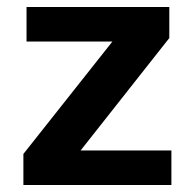

<svg xmlns="http://www.w3.org/2000/svg" viewBox="-20 -530 553 550"><path d="M47 0V-89L340 -459L370 -411H56V-510H465V-421L177 -56L148 -99H471V0Z"/></svg>

Font: Instrument Sans SemiBold
Style: Regular
Weight: 600
Designer: Rodrigo Fuenzalida
Foundry: fragTYPE
Version: Version 1.000;gftools[0.9.28]